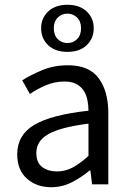

<svg xmlns="http://www.w3.org/2000/svg" viewBox="-20 -771 544 803"><path d="M194 12Q133 12 92.5 -24Q52 -60 52 -126Q52 -206 123 -248.5Q194 -291 350 -308Q350 -331 345.5 -353Q341 -375 330 -392Q319 -409 299.5 -419.5Q280 -430 250 -430Q208 -430 171 -414Q134 -398 105 -378L73 -435Q107 -457 156 -477.5Q205 -498 264 -498Q353 -498 393 -443.5Q433 -389 433 -298V0H365L358 -58H355Q320 -29 280 -8.5Q240 12 194 12ZM218 -54Q253 -54 284 -70.5Q315 -87 350 -119V-254Q289 -246 247.5 -235Q206 -224 180.5 -209Q155 -194 143.5 -174.5Q132 -155 132 -132Q132 -90 157 -72Q182 -54 218 -54ZM262 -554Q211 -554 181.5 -582Q152 -610 152 -653Q152 -695 181.5 -723Q211 -751 262 -751Q313 -751 342.5 -723Q372 -695 372 -653Q372 -610 342.5 -582Q313 -554 262 -554ZM262 -591Q286 -591 302.5 -607.5Q319 -624 319 -653Q319 -681 302.5 -697.5Q286 -714 262 -714Q238 -714 221.5 -697.5Q205 -681 205 -653Q205 -624 221.5 -607.5Q238 -591 262 -591Z"/></svg>

Font: CV Source Sans
Style: Regular
Weight: 400
Designer: Paul D. Hunt
Foundry: Adobe Systems Incorporated
Version: Version 3.001